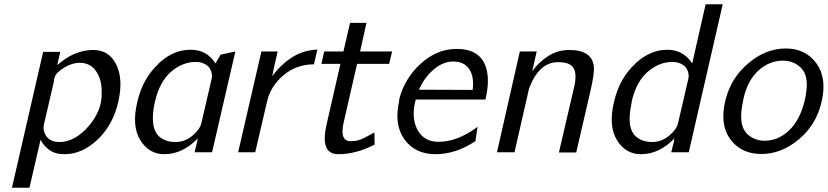

<svg xmlns="http://www.w3.org/2000/svg" viewBox="-20 -713 3876 899"><path d="M36 166 182 -470H262L248 -408Q328 -479 417 -479Q491 -479 524.5 -410.5Q558 -342 534 -237Q510 -129 437.5 -60Q365 9 282 9Q237 9 209.5 -12Q182 -33 170 -59L118 166ZM236 -351Q236 -350 234.5 -346Q233 -342 233 -340V-337V-334L186 -132Q179 -103 196 -76Q217 -48 258 -48Q331 -48 395.5 -123Q460 -198 456 -282Q457 -340 430 -379.5Q403 -419 353 -419Q318 -419 280.5 -396.5Q243 -374 236 -351Z M623 -236Q648 -346 723 -415H722Q779 -469 844 -478Q854 -480 876 -480Q949 -479 989 -416L1013 -457L1082 -472L973 0H891L900 -37Q902 -42 903 -49L906 -65Q835 9 749 9Q677 9 636.5 -57.5Q596 -124 623 -236ZM706 -239Q692 -182 697 -136Q703 -89 732 -68.5Q761 -48 800 -48Q846 -48 881.5 -78Q917 -108 923 -137L971 -344Q977 -372 959 -398Q935 -423 896 -423Q835 -423 781.5 -377.5Q728 -332 706 -239Z M1095 0 1204 -472H1280L1264 -402Q1261 -388 1260 -384L1255 -356Q1291 -407 1344.5 -442.5Q1398 -478 1466 -481L1450 -412Q1366 -411 1306.5 -360Q1247 -309 1231 -240L1175 0Z M1485 -414 1498 -472H1588L1619 -606H1696L1666 -472H1816L1802 -414H1652L1590 -143Q1568 -52 1622 -52Q1645 -52 1660 -57Q1674 -61 1691 -70Q1708 -79 1719.5 -85.5Q1731 -92 1733 -92Q1733 -82 1733.5 -63.5Q1734 -45 1734 -36Q1647 9 1564 9Q1476 9 1510 -134L1574 -414Z M1849 -240V-247Q1873 -344 1949 -414Q2025 -484 2118 -484Q2255 -484 2264 -350Q2267 -306 2253 -247H1927Q1926 -245 1925 -240Q1924 -235 1923 -233Q1906 -155 1936.5 -102Q1967 -49 2034 -49Q2122 -49 2216 -119L2206 -52Q2114 9 2019 9Q1924 9 1874 -60Q1824 -129 1849 -240ZM1942 -293 2193 -292Q2201 -354 2177 -389.5Q2153 -425 2102 -425Q2054 -425 2009.5 -386.5Q1965 -348 1942 -293Z M2307 0 2414 -472H2493L2472 -379Q2503 -423 2547.5 -451Q2592 -479 2645 -479Q2756 -479 2761 -396Q2762 -362 2744 -284L2678 1H2597L2670 -313Q2674 -333 2674 -341Q2677 -372 2667 -391Q2653 -422 2593 -422Q2503 -422 2457 -298L2389 0Z M2855 -236Q2880 -346 2955 -415H2954Q3008 -465 3069 -477Q3090 -480 3110 -480Q3182 -477 3221 -416L3284 -693H3364L3205 0H3123L3132 -37Q3134 -42 3135 -49L3138 -65Q3067 9 2981 9Q2909 9 2868.5 -57.5Q2828 -124 2855 -236ZM2938 -239Q2937 -235 2937 -230Q2925 -173 2929 -136Q2935 -89 2964 -68.5Q2993 -48 3032 -48Q3078 -48 3113.5 -78Q3149 -108 3155 -137L3203 -344Q3209 -372 3191 -398Q3167 -423 3128 -423Q3067 -423 3013.5 -377.5Q2960 -332 2938 -239Z M3375 -237Q3376 -240 3377 -245Q3378 -250 3379 -252Q3405 -351 3486 -418.5Q3567 -486 3659 -486Q3752 -486 3802.5 -416.5Q3853 -347 3827 -237Q3803 -130 3721 -61Q3639 8 3545 8Q3452 8 3401 -59Q3350 -126 3375 -237ZM3460 -246V-243Q3448 -191 3451 -152Q3455 -103 3487 -78.5Q3519 -54 3560 -54Q3624 -54 3675.5 -103Q3727 -152 3749 -247Q3771 -347 3737 -388Q3702 -429 3646 -429Q3582 -429 3530.5 -382Q3479 -335 3460 -246Z"/></svg>

Font: Coval
Style: Light Italic
Weight: 300
Foundry: Context Ltd
Version: Version 001.000